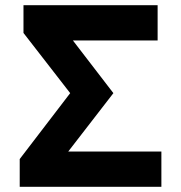

<svg xmlns="http://www.w3.org/2000/svg" viewBox="-20 -720 698 740"><path d="M56 0V-107L250.5 -361L70.5 -593V-700H587.5V-564H261L417 -361L243 -136H602V0Z"/></svg>

Font: Overpass ExtraBold
Style: Regular
Weight: 800
Designer: Delve Withrington, Dave Bailey, Thomas Jockin
Foundry: Delve Fonts LLC
Version: Version 4.000; ttfautohint (v1.8.3)